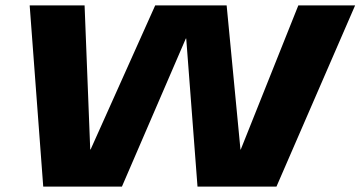

<svg xmlns="http://www.w3.org/2000/svg" viewBox="-20 -695 1342 715"><path d="M141 0H434L672 -551.5H673.5L715.5 0H1009.5L1302.5 -675H1091L876.5 -138H875.5L824 -675H558L317.5 -138.5H316L295 -675H90.5Z"/></svg>

Font: Anybody Expanded
Style: Bold Italic
Weight: 700
Width: 7
Italic angle: -10°
Version: Version 1.113;gftools[0.9.25]